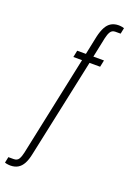

<svg xmlns="http://www.w3.org/2000/svg" viewBox="-202 -794 719 1038"><g transform="rotate(20 157.0 -274.5)"><path d="M0 182Q-4 182 -9.5 181.5Q-15 181 -21 180Q-27 179 -32 177L-25 143H5Q26 143 34.5 128.5Q43 114 48 91L170 -486H120L128 -525H178L200 -631Q208 -666 220 -688Q232 -710 250 -720.5Q268 -731 293 -731Q296 -731 301.5 -730.5Q307 -730 313 -729Q319 -728 324 -726L317 -692H287Q268 -692 259 -677.5Q250 -663 245 -640L221 -525H282L274 -486H213L92 82Q85 117 73 139Q61 161 43 171.5Q25 182 0 182Z"/></g></svg>

Font: Archivo ExtraCondensed Thin
Style: Regular
Weight: 250
Width: 2
Designer: Hector Gatti
Foundry: Omnibus-Type
Version: Version 2.001